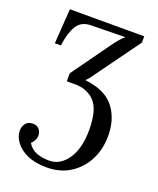

<svg xmlns="http://www.w3.org/2000/svg" viewBox="-140 -585 764 927"><g transform="rotate(20 241.5 -122.0)"><path d="M212 256Q152 256 111.5 237.5Q71 219 50.5 190.5Q30 162 30 133Q30 111 42 96Q54 81 76 80Q99 79 111 93Q123 107 123 125Q123 149 101 171Q118 199 146.5 210Q175 221 212 221Q269 221 306.5 166Q344 111 344 16Q344 -88 304.5 -129Q265 -170 198 -168H162V-209L299 -400Q313 -420 329.5 -439.5Q346 -459 356 -465L178 -462Q129 -461 106.5 -423.5Q84 -386 76 -321H45L57 -500H439V-468L263 -225Q259 -219 254 -214Q249 -209 244 -204Q347 -193 393.5 -135Q440 -77 440 12Q440 81 411.5 136Q383 191 332 223.5Q281 256 212 256Z"/></g></svg>

Font: Lora
Style: Regular
Weight: 400
Designer: Olga Karpushina, Alexei Vanyashin (Cyrillic)
Foundry: Cyreal
Version: Version 3.005; ttfautohint (v1.8.4.7-5d5b)